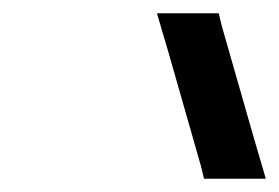

<svg xmlns="http://www.w3.org/2000/svg" viewBox="-20 -760 420 289"><path d="M233.9 -680 216.2 -740H309.2L314.1 -720L362.5 -551L380.1 -491H287.1L282.2 -511Z"/></svg>

Font: Nordica Plus
Style: NordicaClassicLightObl
Weight: 300
Version: Version 1.01